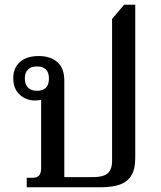

<svg xmlns="http://www.w3.org/2000/svg" viewBox="-20 -792 681 812"><path d="M93 0V-40H116Q136 -40 145 -49.5Q154 -59 154 -82V-388L175 -382Q169 -376 157 -371.5Q145 -367 129 -367Q90 -367 63 -392Q36 -417 36 -461Q36 -504 64 -529.5Q92 -555 144 -555Q193 -555 222.5 -529.5Q252 -504 252 -450V-43H375Q416 -43 435 -58.5Q454 -74 454 -112V-712L505 -772H552V-124Q552 -76 535 -49Q518 -22 485.5 -11Q453 0 406 0ZM136 -408Q187 -408 187 -460Q187 -511 136 -511Q112 -511 98.5 -498Q85 -485 85 -460Q85 -435 98.5 -421.5Q112 -408 136 -408Z"/></svg>

Font: Noto Serif Thai Medium
Style: Regular
Weight: 500
Version: Version 2.001